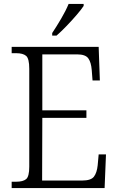

<svg xmlns="http://www.w3.org/2000/svg" viewBox="-20 -951 598 971"><path d="M39 0V-32H62Q96 -32 112 -45Q128 -58 128 -108V-603Q128 -655 112 -668.5Q96 -682 62 -682H39V-714H479L485 -544H448L444 -596Q441 -636 426.5 -656Q412 -676 370 -676H194V-393H417V-355H194L193 -38H396Q440 -38 455 -57.5Q470 -77 474 -115L479 -170H516L509 0ZM244 -784Q266 -817 289.5 -857Q313 -897 327 -931H403V-921Q392 -904 368 -876Q344 -848 316.5 -819.5Q289 -791 266 -771H244Z"/></svg>

Font: Noto Serif Ethiopic SemiCondensed Light
Style: Regular
Weight: 300
Width: 4
Designer: Monotype Design Team
Foundry: Monotype Imaging Inc.
Version: Version 2.102; ttfautohint (v1.8.4.7-5d5b)